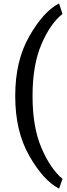

<svg xmlns="http://www.w3.org/2000/svg" viewBox="-20 -819 372 1065"><path d="M64.5 -288.6Q64.5 -481 142.1 -617.2Q219.7 -753.4 305.2 -798.8L308.1 -798.3L326.7 -741.7Q259.8 -689.5 210.2 -574.2Q160.6 -459 160.6 -289.6V-283.2Q160.6 -113.8 210 1.5Q259.3 116.7 326.7 173.3L308.1 226.1H305.2Q219.7 180.7 142.1 44.7Q64.5 -91.3 64.5 -284.2Z"/></svg>

Font: GeogebraSans
Style: Regular
Weight: 400
Designer: Google
Version: Version 1.100140; 2013